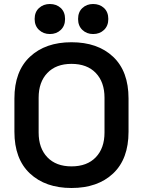

<svg xmlns="http://www.w3.org/2000/svg" viewBox="-20 -925 714 959"><path d="M337 14Q207 14 129.5 -58.5Q52 -131 52 -267V-433Q52 -569 129.5 -641.5Q207 -714 337 -714Q468 -714 545 -641.5Q622 -569 622 -433V-267Q622 -131 545 -58.5Q468 14 337 14ZM337 -94Q415 -94 458.5 -139.5Q502 -185 502 -263V-437Q502 -515 458.5 -560.5Q415 -606 337 -606Q260 -606 216.5 -560.5Q173 -515 173 -437V-263Q173 -185 216.5 -139.5Q260 -94 337 -94ZM445 -755Q413 -755 391.5 -775.5Q370 -796 370 -830Q370 -865 391.5 -885Q413 -905 445 -905Q478 -905 499.5 -885Q521 -865 521 -830Q521 -796 499.5 -775.5Q478 -755 445 -755ZM229 -755Q197 -755 175 -775.5Q153 -796 153 -830Q153 -865 175 -885Q197 -905 229 -905Q262 -905 283.5 -885Q305 -865 305 -830Q305 -796 283.5 -775.5Q262 -755 229 -755Z"/></svg>

Font: Space Grotesk Light SemiBold
Style: Regular
Weight: 600
Version: Version 2.000